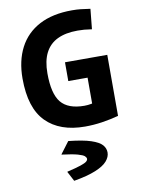

<svg xmlns="http://www.w3.org/2000/svg" viewBox="-104 -734 821 1118"><g transform="rotate(-10 307.0 -175.0)"><path d="M497 -536Q471 -540 452 -541.5Q433 -543 413 -543Q342 -543 294 -520Q246 -497 221.5 -449.5Q197 -402 197 -328Q197 -207 239 -156Q281 -105 377 -105Q397 -105 418 -109Q439 -113 468 -122L423 -53V-329L493 -263H309V-374H559V-13Q510 0 460 7.5Q410 15 360 15Q211 15 130 -67Q49 -149 49 -323Q49 -428 89 -505Q129 -582 207.5 -623.5Q286 -665 401 -665Q430 -665 452.5 -662.5Q475 -660 509 -655ZM242 315 212 258V256Q267 243 293.5 234Q320 225 329 217.5Q338 210 338 202Q338 194 329 185.5Q320 177 290 168.5Q260 160 196 152V150L248 81Q334 90 380.5 105.5Q427 121 444.5 141Q462 161 462 186Q462 212 441 236.5Q420 261 371.5 281Q323 301 242 315Z"/></g></svg>

Font: Intel One Mono Light
Style: Regular
Weight: 300
Monospace: yes
Designer: Fred Shallcrass
Foundry: Frere-Jones Type LLC
Version: Version 1.004